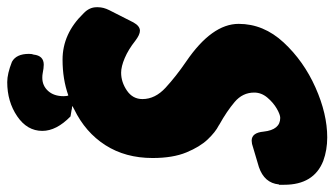

<svg xmlns="http://www.w3.org/2000/svg" viewBox="-252 -553 925 531"><g transform="rotate(90 210.5 -287.5)"><path d="M172 155Q149 155 116 142Q94 130 94 95Q94 86 96 82Q99 54 124 54Q133 54 148 57Q153 58 160 58Q182 58 196.5 42Q211 26 211 -1Q211 -10 209 -14Q164 2 110 2Q38 2 -18 -56Q-35 -72 -35 -92V-96Q-35 -111 -27 -127L7 -194Q17 -212 30 -212Q41 -212 58 -199Q82 -180 105.5 -170Q129 -160 146 -160Q172 -160 195.5 -176Q219 -192 219 -219Q219 -254 187.5 -283Q156 -312 115 -340Q11 -411 11 -485Q11 -554 62.5 -609.5Q114 -665 187 -697.5Q260 -730 325 -730Q360 -730 390 -719Q456 -693 456 -611V-597L455 -596Q451 -556 407 -541L343 -522L334 -521Q312 -521 309 -554Q304 -600 271 -600Q262 -600 245.5 -590.5Q229 -581 215 -564.5Q201 -548 201 -528Q201 -496 227 -474Q253 -452 289 -432L292 -430Q310 -421 330.5 -399.5Q351 -378 366.5 -340.5Q382 -303 382 -247Q382 -172 346.5 -116.5Q311 -61 247 -30L238 -25Q241 -24 244 -24Q247 -24 249 -23L267 -20Q307 19 307 58Q307 100 266.5 127.5Q226 155 172 155Z"/></g></svg>

Font: Bangerz
Style: Bold
Weight: 700
Designer: vernon adams
Foundry: Vernon Adams
Version: Version 2.10;February 7, 2025;FontCreator 13.0.0.2683 64-bit